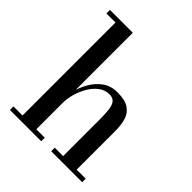

<svg xmlns="http://www.w3.org/2000/svg" viewBox="-204 -884 1018 1018"><g transform="rotate(45 305.0 -375.0)"><path d="M34.5 0V-26.5H102.5V-723.5H34.5V-750H206V-26.5H269.5V0ZM344 0V-26.5H407V-303Q407 -345 403.2 -373.8Q399.5 -402.5 387.2 -417.2Q375 -432 349.5 -432Q317 -432 290.5 -412.2Q264 -392.5 245.2 -361Q226.5 -329.5 216.2 -293.5Q206 -257.5 206 -224.5L189 -223Q189 -256.5 199.2 -298.5Q209.5 -340.5 231.2 -379.5Q253 -418.5 287.8 -444Q322.5 -469.5 371.5 -469.5Q428.5 -469.5 457.8 -450.2Q487 -431 497.8 -397Q508.5 -363 508.5 -319.5V-26.5H576.5V0Z"/></g></svg>

Font: Bodoni Moda 9pt Medium
Style: Regular
Weight: 500
Designer: Owen Earl
Foundry: indestructible type
Version: Version 2.005